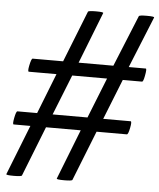

<svg xmlns="http://www.w3.org/2000/svg" viewBox="-54 -799 708 855"><g transform="rotate(5 300.5 -372.0)"><path d="M537.1 -250Q531.2 -219.7 524.9 -219.7H389.6L301.3 3.4Q299.3 8.3 265.1 8.3Q229.5 8.3 231.4 3.4L318.8 -219.7H163.6L75.7 3.4Q73.7 8.3 39.6 8.3Q3.9 8.3 5.9 3.4L93.8 -219.7H19Q13.2 -219.7 19 -249Q24.9 -279.3 30.8 -279.3H118.7L189.5 -459.5H65.9Q60.1 -459.5 64.9 -484.9Q71.8 -519 77.6 -519H213.9L304.7 -748.5Q306.6 -753.4 339.8 -753.4Q375 -753.4 373 -748.5L283.2 -519H438.5L532.2 -748.5Q534.2 -753.4 567.4 -753.4Q602.5 -753.4 600.6 -748.5L507.3 -519H583.5Q588.9 -519 582.5 -485.8Q577.6 -459.5 571.8 -459.5H485.8L414.1 -279.3H536.6Q543 -279.3 537.1 -250ZM415.5 -459.5H259.8L188 -279.3H343.8Z"/></g></svg>

Font: Dai Banna SIL Light
Style: BoldOblique
Weight: 700
Italic angle: -11°
Designer: Victor Gaultney
Foundry: SIL International
Version: Version 2.000